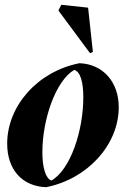

<svg xmlns="http://www.w3.org/2000/svg" viewBox="-20 -768 534 802"><path d="M172 14C346 -20 476 -164 476 -320C476 -424 412 -500 312 -504C135 -469 10 -324 10 -168C10 -60 72 10 172 14ZM195 -14C170 -22 157 -70 157 -132C157 -270 213 -431 290 -476C316 -469 328 -424 328 -362C328 -221 274 -59 195 -14ZM356 -546 368 -551 348 -736 236 -748 224 -724Z"/></svg>

Font: Mazius Display Extra Italic
Style: Bold
Weight: 700
Italic angle: -17°
Designer: Alberto Casagrande & Collletttivo
Foundry: Collletttivo
Version: Version 2.000;Glyphs 3.2 (3217)